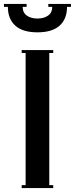

<svg xmlns="http://www.w3.org/2000/svg" viewBox="-45 -954 380 974"><path d="M-25 -919V-934H90V-919H70Q70 -890 91 -875Q112 -860 145 -860Q178 -860 199 -875Q220 -890 220 -919H200V-934H315V-919H295Q295 -858 257.5 -824Q220 -790 145 -790Q70 -790 32.5 -824Q-5 -858 -5 -919ZM65 0V-15H85V-685H65V-700H225V-685H205V-15H225V0Z"/></svg>

Font: Copperplate CC
Style: Regular
Weight: 400
Designer: indestructible type*
Foundry: Cowboy Collective
Version: Version 1.000